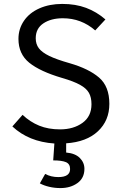

<svg xmlns="http://www.w3.org/2000/svg" viewBox="-20 -720 640 978"><path d="M317 10V57Q363 61 386.5 84.5Q410 108 410 140Q410 187 374.5 212.5Q339 238 288 238Q258 238 230.5 231.5Q203 225 183 214L210 166Q240 182 277 182Q337 182 337 141Q337 115 316 106Q295 97 251 97L257 11Q126 2 43 -76L95 -135Q133 -99 179.5 -80Q226 -61 286 -61Q354 -61 400 -94Q446 -127 446 -189Q446 -224 433 -247Q420 -270 387.5 -288Q355 -306 296 -323Q184 -356 129 -400.5Q74 -445 74 -522Q74 -573 102 -614Q130 -655 181 -677.5Q232 -700 297 -700Q365 -700 418.5 -680Q472 -660 517 -621L465 -565Q394 -627 300 -627Q240 -627 201 -601Q162 -575 162 -525Q162 -495 178 -474Q194 -453 231 -435Q268 -417 335 -398Q432 -370 484.5 -325Q537 -280 537 -191Q537 -106 479 -51.5Q421 3 317 10Z"/></svg>

Font: Fira Mono
Style: Regular
Weight: 400
Designer: Carrois Corporate & Edenspiekermann AG
Foundry: Carrois Corporate GbR & Edenspiekermann AG
Version: Version 3.206